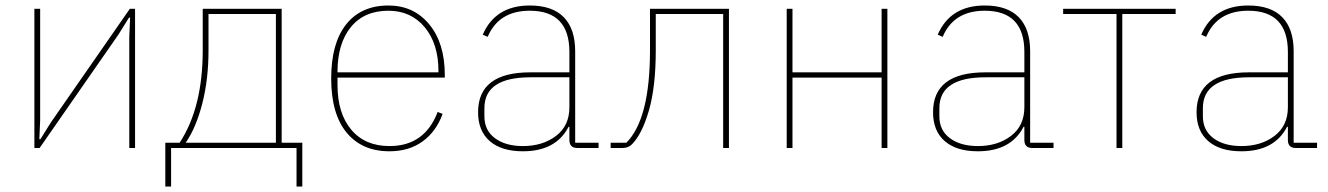

<svg xmlns="http://www.w3.org/2000/svg" viewBox="-20 -538 4828 698"><path d="M105 0V-506H126V-101L123 -32H127L165 -93L452 -506H471V0H450V-405L453 -474H449L411 -413L124 0Z M581 140V-19H633Q717 -147 717 -355V-506H1004V-19H1079V140H1058V0H602V140ZM655 -19H983V-487H738V-355Q738 -250 715.5 -162Q693 -74 655 -19Z M1396 12Q1296 12 1240 -56Q1184 -124 1184 -253Q1184 -381 1238.5 -449.5Q1293 -518 1392 -518Q1484 -518 1540.5 -449.5Q1597 -381 1597 -266V-256H1207V-229Q1207 -126 1257 -66.5Q1307 -7 1396 -7Q1524 -7 1571 -131L1589 -124Q1566 -60 1516.5 -24Q1467 12 1396 12ZM1392 -499Q1304 -499 1255.5 -439.5Q1207 -380 1207 -277V-275H1574V-279Q1574 -379 1524 -439Q1474 -499 1392 -499Z M2156 0H2079Q2050 0 2050 -29V-77H2047Q2001 12 1881 12Q1803 12 1760.5 -25Q1718 -62 1718 -130Q1718 -275 1908 -275H2050V-349Q2050 -499 1906 -499Q1793 -499 1753 -404L1735 -412Q1781 -518 1906 -518Q1988 -518 2029.5 -475.5Q2071 -433 2071 -352V-19H2156ZM1881 -7Q1953 -7 2001.5 -44Q2050 -81 2050 -148V-257H1909Q1741 -257 1741 -145V-115Q1741 -64 1779.5 -35.5Q1818 -7 1881 -7Z M2200 0V-19H2257Q2343 -105 2343 -355V-506H2630V0H2609V-487H2364V-355Q2364 -222 2339 -136Q2314 -50 2277 -13Q2264 0 2243 0Z M2840 0V-506H2861V-275H3185V-506H3206V0H3185V-256H2861V0Z M3810 0H3733Q3704 0 3704 -29V-77H3701Q3655 12 3535 12Q3457 12 3414.5 -25Q3372 -62 3372 -130Q3372 -275 3562 -275H3704V-349Q3704 -499 3560 -499Q3447 -499 3407 -404L3389 -412Q3435 -518 3560 -518Q3642 -518 3683.5 -475.5Q3725 -433 3725 -352V-19H3810ZM3535 -7Q3607 -7 3655.5 -44Q3704 -81 3704 -148V-257H3563Q3395 -257 3395 -145V-115Q3395 -64 3433.5 -35.5Q3472 -7 3535 -7Z M4039 0V-487H3845V-506H4254V-487H4060V0Z M4768 0H4691Q4662 0 4662 -29V-77H4659Q4613 12 4493 12Q4415 12 4372.5 -25Q4330 -62 4330 -130Q4330 -275 4520 -275H4662V-349Q4662 -499 4518 -499Q4405 -499 4365 -404L4347 -412Q4393 -518 4518 -518Q4600 -518 4641.5 -475.5Q4683 -433 4683 -352V-19H4768ZM4493 -7Q4565 -7 4613.5 -44Q4662 -81 4662 -148V-257H4521Q4353 -257 4353 -145V-115Q4353 -64 4391.5 -35.5Q4430 -7 4493 -7Z"/></svg>

Font: IBM Plex Sans Thin
Style: Regular
Weight: 100
Designer: Mike Abbink, Paul van der Laan, Pieter van Rosmalen
Foundry: Bold Monday
Version: Version 3.0